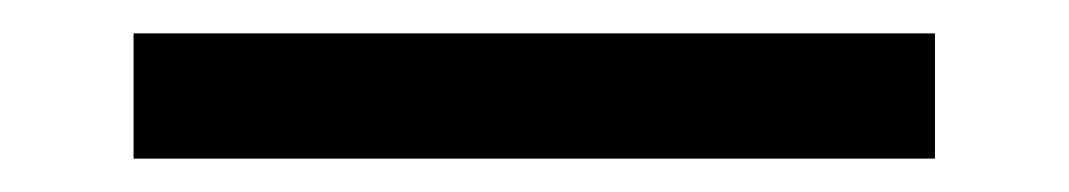

<svg xmlns="http://www.w3.org/2000/svg" viewBox="-20 5 640 115"><path d="M540 100H60V25H540Z"/></svg>

Font: JetBrains Mono
Style: Regular
Weight: 400
Monospace: yes
Designer: Philipp Nurullin, Konstantin Bulenkov
Foundry: JetBrains
Version: Version 2.001;December 29, 2023;FontCreator 11.5.0.2427 32-b